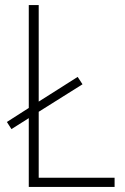

<svg xmlns="http://www.w3.org/2000/svg" viewBox="-20 -734 491 754"><path d="M93 0H430V-36H132V-295L304 -403L285 -432L132 -335V-714H93V-310L7 -255L25 -227L93 -270Z"/></svg>

Font: Noto Sans Lao UI SemCond ExtLt
Style: Regular
Weight: 200
Width: 4
Designer: Monotype Design Team
Foundry: Monotype Imaging Inc.
Version: Version 2.000